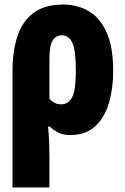

<svg xmlns="http://www.w3.org/2000/svg" viewBox="-20 -583 549 843"><path d="M35 240V-273Q35 -357 56 -422.5Q77 -488 126 -525.5Q175 -563 258 -563Q320 -563 369.5 -534Q419 -505 448 -441Q477 -377 477 -271Q477 -196 458.5 -132Q440 -68 398.5 -29Q357 10 288 10Q258 10 236 -1Q214 -12 199 -27H191Q195 11 196 46Q197 81 197 107V240ZM248 -125Q281 -125 297 -156.5Q313 -188 313 -271Q313 -363 297.5 -395.5Q282 -428 253 -428Q226 -428 211.5 -406Q197 -384 197 -321V-148Q208 -138 220 -131.5Q232 -125 248 -125Z"/></svg>

Font: Noto Sans ExtraCondensed Black
Style: Regular
Weight: 900
Width: 2
Designer: Monotype Design Team
Foundry: Monotype Imaging Inc.
Version: Version 2.013; ttfautohint (v1.8.4.7-5d5b)